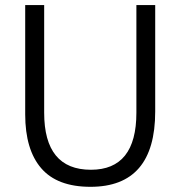

<svg xmlns="http://www.w3.org/2000/svg" viewBox="-20 -720 707 752"><path d="M334.4 11.7Q204.3 11.7 141.5 -61Q78.7 -133.8 78.7 -272V-700.2H153V-278.6Q153 -55.1 336.1 -55.1Q514.2 -55.1 514.2 -278.6V-700.2H587.9V-283.2Q587.9 11.7 334.4 11.7Z"/></svg>

Font: DavidDev Light
Style: Regular
Weight: 300
Designer: David.dev
Foundry: David.dev
Version: Version 1.001;FEAKit 1.0